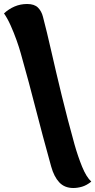

<svg xmlns="http://www.w3.org/2000/svg" viewBox="-40 -856 477 961"><path d="M327 85Q283 85 256.5 56.5Q230 28 216 -23Q193 -105 174.5 -175Q156 -245 139 -310.5Q122 -376 104 -444Q86 -512 64 -589Q56 -618 43 -654.5Q30 -691 14 -727Q-2 -763 -20 -789Q4 -811 33 -823.5Q62 -836 96 -836Q132 -836 150 -818Q168 -800 175 -772Q194 -700 217 -598.5Q240 -497 269 -378Q298 -259 333 -133Q350 -73 371 -21.5Q392 30 417 53Q393 72 370.5 78.5Q348 85 327 85Z"/></svg>

Font: Lemon
Style: Regular
Weight: 400
Designer: Eduardo Rodriguez Tunni
Foundry: Eduardo Rodriguez Tunni
Version: Version 1.003; ttfautohint (v1.8.4.7-5d5b);gftools[0.9.24]